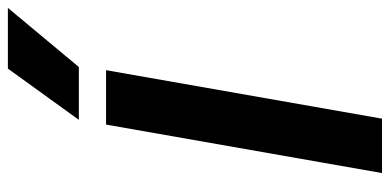

<svg xmlns="http://www.w3.org/2000/svg" viewBox="-271 -718 989 487"><g transform="rotate(-90 223.5 -474.5)"><path d="M151 -700H289L166 0H28ZM293 -949H447L297 -769H163Z"/></g></svg>

Font: Bai Jamjuree
Style: Bold Italic
Weight: 700
Italic angle: -10°
Designer: Katatrad Aksorn Co.,Ltd.
Foundry: Cadson Demak Co.,Ltd.
Version: Version 1.000; ttfautohint (v1.6)